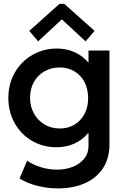

<svg xmlns="http://www.w3.org/2000/svg" viewBox="-20 -789 660 1020"><path d="M84 159.2 124 64.5Q155.8 86.9 198 99.6Q240.2 112.3 284.2 112.3Q323.7 112.3 361.6 99.1Q399.4 85.9 424.8 57.1Q450.2 28.3 450.2 -16.6V-81.1H447.3Q417.5 -45.4 375 -26.1Q332.5 -6.8 279.3 -6.8Q208.5 -6.8 150.1 -40.8Q91.8 -74.7 58.1 -134.5Q24.4 -194.3 24.4 -268.6Q24.4 -343.8 58.8 -403.6Q93.3 -463.4 152.3 -497.3Q211.4 -531.2 282.2 -531.2Q334.5 -530.8 377 -511.5Q419.4 -492.2 449.2 -457H450.2V-520.5H561.5V-22.5Q561.5 53.2 526.1 106Q490.7 158.7 429 185.3Q367.2 211.9 289.1 211.9Q229 211.9 173.8 197Q118.7 182.1 84 159.2ZM448.2 -267.6Q448.2 -316.4 428.7 -353.3Q409.2 -390.1 374.8 -410.4Q340.3 -430.7 296.9 -430.7Q252 -430.7 215.8 -409.9Q179.7 -389.2 159.7 -352.5Q139.6 -315.9 139.6 -269.5Q139.6 -224.6 159.7 -187.3Q179.7 -149.9 215.8 -128.2Q252 -106.4 297.9 -106.4Q340.3 -106.4 374.5 -126.2Q408.7 -146 428.5 -182.6Q448.2 -219.2 448.2 -267.6ZM135.7 -625 295.9 -768.6H321.3L482.4 -625L434.6 -569.3L310.5 -684.6H306.6L182.6 -569.3Z"/></svg>

Font: Reddit Sans Chocolate SemiBold
Style: Regular
Weight: 600
Designer: Stephen Hutchings
Foundry: Reddit
Version: Version 1.011